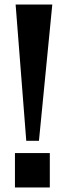

<svg xmlns="http://www.w3.org/2000/svg" viewBox="-20 -828 297 848"><path d="M96 -206 49 -808H211L152 -206ZM46 0V-152H200V0Z"/></svg>

Font: Oswald
Style: Bold
Weight: 700
Designer: Vernon Adams
Foundry: Vernon Adams
Version: Version 4.103;gftools[0.9.33.dev8+g029e19f]